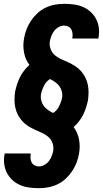

<svg xmlns="http://www.w3.org/2000/svg" viewBox="-20 -843 540 1006"><path d="M184 143Q158 143 132.5 139.5Q107 136 85 126.5Q63 117 45 100.5Q27 84 16 62.5Q5 41 2 16Q-1 -9 4 -35Q4 -36 4 -37Q4 -38 4 -39H141Q141 -38 141 -38Q141 -38 141 -37Q139 -25 140 -13Q141 -1 146 8.5Q151 18 161.5 23.5Q172 29 184 29Q198 29 212 21.5Q226 14 235.5 2Q245 -10 250.5 -24.5Q256 -39 259 -53Q262 -74 255 -93.5Q248 -113 233 -126Q218 -139 199.5 -147Q181 -155 162.5 -163.5Q144 -172 127.5 -182.5Q111 -193 97.5 -207.5Q84 -222 74.5 -240Q65 -258 60.5 -278Q56 -298 56 -319Q56 -340 59 -362Q63 -381 69 -400Q75 -419 84 -437.5Q93 -456 106 -472.5Q119 -489 134 -503Q113 -531 106 -567.5Q99 -604 106 -642Q110 -666 119 -689.5Q128 -713 142.5 -734.5Q157 -756 176.5 -774Q196 -792 219.5 -803Q243 -814 267.5 -818.5Q292 -823 316 -823Q342 -823 367.5 -819.5Q393 -816 415 -806.5Q437 -797 455 -780.5Q473 -764 484 -742.5Q495 -721 498 -696Q501 -671 496 -645Q496 -644 496 -643Q496 -642 496 -641H359Q359 -642 359 -642Q359 -642 359 -643Q361 -655 360 -667Q359 -679 354 -688.5Q349 -698 338.5 -703.5Q328 -709 316 -709Q302 -709 288 -701.5Q274 -694 264.5 -682Q255 -670 249.5 -655.5Q244 -641 241 -627Q238 -606 245 -586.5Q252 -567 267 -554Q282 -541 300.5 -533Q319 -525 337.5 -516.5Q356 -508 372.5 -497.5Q389 -487 402.5 -472.5Q416 -458 425.5 -440Q435 -422 439.5 -402Q444 -382 444 -361Q444 -340 441 -318Q437 -299 431 -280Q425 -261 416 -242.5Q407 -224 394 -207.5Q381 -191 366 -177Q387 -149 394 -112.5Q401 -76 394 -38Q390 -14 381 9.5Q372 33 357.5 54.5Q343 76 323.5 94Q304 112 280.5 123Q257 134 232.5 138.5Q208 143 184 143ZM258 -251Q268 -257 276 -266Q284 -275 289.5 -286Q295 -297 299 -308Q303 -319 305 -330Q308 -347 304 -363Q300 -379 291 -391.5Q282 -404 269 -413Q256 -422 242 -429Q232 -423 224 -414Q216 -405 210.5 -394Q205 -383 201 -372Q197 -361 195 -350Q192 -333 196 -317Q200 -301 209 -288.5Q218 -276 231 -267Q244 -258 258 -251Z"/></svg>

Font: Iosevka SS04 Heavy
Style: Italic
Weight: 900
Italic angle: -9°
Monospace: yes
Designer: Belleve Invis
Foundry: Belleve Invis
Version: Version 19.0.0; ttfautohint (v1.8.4)